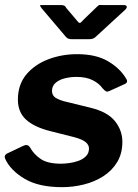

<svg xmlns="http://www.w3.org/2000/svg" viewBox="-20 -764 570 794"><path d="M237 10Q140 10 82 -24.5Q24 -59 2 -106Q-5 -121 9 -129L74 -160Q84 -165 91.5 -164Q99 -163 105 -153Q120 -126 148.5 -106.5Q177 -87 233 -87Q246 -87 265.5 -89.5Q285 -92 303.5 -98.5Q322 -105 335 -117.5Q348 -130 348 -150Q348 -165 334 -176.5Q320 -188 286 -197L187 -222Q120 -239 87 -270Q54 -301 54 -352Q54 -414 88.5 -455.5Q123 -497 179 -518.5Q235 -540 299 -540Q378 -540 428 -510Q478 -480 502 -438Q506 -433 505.5 -427Q505 -421 497 -417L431 -387Q424 -384 419 -386Q414 -388 404 -399Q390 -419 363 -432.5Q336 -446 296 -446Q273 -446 249.5 -440.5Q226 -435 210.5 -422Q195 -409 195 -388Q195 -374 204 -364.5Q213 -355 242 -346L352 -319Q424 -302 455 -263.5Q486 -225 486 -177Q486 -129 464.5 -93.5Q443 -58 407 -35Q371 -12 326.5 -1Q282 10 237 10ZM383 -738Q389 -744 393.5 -743.5Q398 -743 406 -743H492Q502 -743 504 -737.5Q506 -732 498 -724L374 -610Q369 -606 363.5 -604Q358 -602 349 -602H276Q264 -602 257.5 -607Q251 -612 247 -618L152 -730Q147 -737 145.5 -740Q144 -743 152 -743H233Q241 -743 246 -740.5Q251 -738 254 -731L299 -678Q308 -666 313 -670Q318 -674 328 -685Z"/></svg>

Font: Libre Franklin Thin
Style: Bold Italic
Weight: 700
Italic angle: -8°
Version: Version 3.000